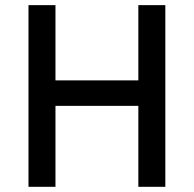

<svg xmlns="http://www.w3.org/2000/svg" viewBox="-20 -720 747 740"><path d="M513.2 0V-312H193.8V0H89.8V-700.2H193.8V-410.2H513.2V-700.2H617.2V0Z"/></svg>

Font: Overpass
Style: Regular
Weight: 400
Designer: Delve Withrington
Foundry: Delve Fonts
Version: Version 1.001